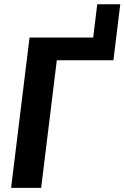

<svg xmlns="http://www.w3.org/2000/svg" viewBox="-20 -906 600 926"><path d="M527 -615.5H254L178.5 0H33.5L122.5 -725H429.5L449 -885.5H560Z"/></svg>

Font: Lato Heavy
Style: Italic
Weight: 800
Italic angle: -7°
Designer: Lukasz Dziedzic
Foundry: tyPoland Lukasz Dziedzic
Version: Version 2.007; 2014-02-27